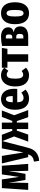

<svg xmlns="http://www.w3.org/2000/svg" viewBox="1510 -2098 809 3870"><g transform="rotate(-90 1915.0 -163.5)"><path d="M546 0H407L401 -197Q400 -217 400 -254Q400 -296 404 -400L345 -55H223L163 -400Q168 -312 168 -252Q168 -217 167 -198L162 0H22L58 -531H233L284 -184L334 -531H509Z M870 1Q818 206 608 221L592 117Q655 106 687.5 80.5Q720 55 738 0H682L555 -531H707L777 -97L859 -531H1008Z M1623 -531 1527 -284 1631 0H1488L1409 -229H1378V0H1248V-229H1216L1137 0H995L1099 -284L1002 -531H1133L1214 -321H1248V-531H1378V-321H1412L1493 -531Z M2057 -221H1787Q1792 -149 1813.5 -121.5Q1835 -94 1876 -94Q1903 -94 1928 -104.5Q1953 -115 1982 -137L2044 -55Q1970 17 1865 17Q1753 17 1695 -56.5Q1637 -130 1637 -262Q1637 -394 1692.5 -471Q1748 -548 1851 -548Q1949 -548 2004.5 -478.5Q2060 -409 2060 -276Q2060 -244 2057 -221ZM1913 -319Q1913 -387 1899.5 -417.5Q1886 -448 1852 -448Q1822 -448 1806.5 -418.5Q1791 -389 1787 -312H1913Z M2485 -483 2423 -400Q2382 -433 2345 -433Q2304 -433 2284 -395.5Q2264 -358 2264 -262Q2264 -171 2285 -136Q2306 -101 2344 -101Q2364 -101 2381 -108Q2398 -115 2420 -132L2485 -45Q2420 17 2335 17Q2227 17 2167 -53.5Q2107 -124 2107 -261Q2107 -350 2134.5 -414.5Q2162 -479 2213 -513.5Q2264 -548 2333 -548Q2379 -548 2416 -532Q2453 -516 2485 -483Z M2884 -531 2866 -419H2756V0H2605V-419H2484V-531Z M3318 -161Q3318 -80 3263.5 -40Q3209 0 3112 0H2923V-528Q3032 -548 3107 -548Q3196 -548 3247.5 -509Q3299 -470 3299 -403Q3299 -316 3198 -291Q3258 -284 3288 -250.5Q3318 -217 3318 -161ZM3074 -450V-322H3105Q3129 -322 3142 -335.5Q3155 -349 3155 -386Q3155 -425 3143.5 -438.5Q3132 -452 3105 -452Q3096 -452 3074 -450ZM3166 -171Q3166 -212 3152.5 -226.5Q3139 -241 3110 -241H3074V-98H3111Q3139 -98 3152.5 -113Q3166 -128 3166 -171Z M3804 -265Q3804 -130 3745.5 -56.5Q3687 17 3583 17Q3479 17 3420.5 -54.5Q3362 -126 3362 -266Q3362 -403 3420.5 -475.5Q3479 -548 3583 -548Q3687 -548 3745.5 -477Q3804 -406 3804 -265ZM3517 -266Q3517 -170 3532.5 -132Q3548 -94 3583 -94Q3618 -94 3633.5 -132.5Q3649 -171 3649 -265Q3649 -360 3633.5 -398Q3618 -436 3583 -436Q3548 -436 3532.5 -397.5Q3517 -359 3517 -266Z"/></g></svg>

Font: Fira Sans Extra Condensed
Style: Bold
Weight: 700
Width: 1
Designer: Carrois Corporate & Edenspiekermann AG
Foundry: Carrois Corporate GbR & Edenspiekermann AG
Version: Version 4.203